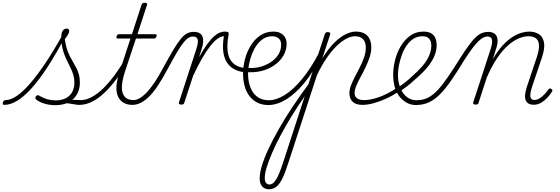

<svg xmlns="http://www.w3.org/2000/svg" viewBox="-189 -750 4095 1404"><path d="M-159 17Q-166 17 -168 11.5Q-170 6 -168.5 -0.5Q-167 -7 -161.5 -12.5Q-156 -18 -148 -18Q-111 -18 -65 -49.5Q-19 -81 33.5 -142Q86 -203 145 -291.5Q204 -380 267 -493L288 -482Q222 -358 161.5 -264.5Q101 -171 45.5 -108.5Q-10 -46 -61 -14.5Q-112 17 -159 17ZM215 19Q173 19 136.5 8Q100 -3 76 -22Q69 -27 69.5 -34.5Q70 -42 75 -47Q83 -54 88 -54.5Q93 -55 102 -48Q129 -32 157.5 -24Q186 -16 217 -16Q283 -16 319 -51Q355 -86 355 -147Q355 -175 348 -199Q341 -223 330.5 -246Q320 -269 307.5 -293.5Q295 -318 284 -345Q273 -372 266 -405Q259 -438 259 -478Q259 -510 270 -525.5Q281 -541 299 -541Q309 -541 313 -535.5Q317 -530 317 -524Q317 -515 310.5 -501.5Q304 -488 285 -464Q290 -426 299 -396Q308 -366 320.5 -341.5Q333 -317 346 -295Q359 -273 370.5 -250.5Q382 -228 388.5 -203Q395 -178 395 -147Q395 -72 347 -26.5Q299 19 215 19ZM392 17Q377 17 358.5 13.5Q340 10 318 7Q296 4 268 3L296 -17Q323 -20 341.5 -20Q360 -20 374 -19Q388 -18 403 -18Q412 -18 416.5 -12.5Q421 -7 419 -0.5Q417 6 410.5 11.5Q404 17 392 17Z M391 17Q382 17 378 11.5Q374 6 375.5 -0.5Q377 -7 384 -12.5Q391 -18 403 -18Q433 -18 468 -33.5Q503 -49 542.5 -82.5Q582 -116 625 -169.5Q668 -223 715 -299Q722 -310 729 -308Q736 -306 739 -298Q742 -290 735 -281Q685 -198 639 -141.5Q593 -85 551 -50.5Q509 -16 469 0.5Q429 17 391 17Z M781 17Q741 17 714 1Q687 -15 673.5 -45.5Q660 -76 662.5 -119Q665 -162 683 -217L765 -468H674Q665 -468 663 -472.5Q661 -477 664 -485Q667 -493 671 -496.5Q675 -500 685 -500H776L846 -715Q849 -723 854 -726.5Q859 -730 870 -730Q880 -730 884.5 -726Q889 -722 886 -714L816 -500H944Q955 -500 956 -496Q957 -492 955 -484Q952 -474 947.5 -471Q943 -468 933 -468H805L724 -224Q706 -167 703 -128Q700 -89 710 -64.5Q720 -40 740 -29Q760 -18 789 -18Q797 -18 800.5 -12.5Q804 -7 803.5 -0.5Q803 6 797.5 11.5Q792 17 781 17Z M778 17Q769 17 765 11.5Q761 6 762.5 -0.5Q764 -7 770.5 -12.5Q777 -18 789 -18Q806 -18 829 -30Q852 -42 879 -69Q906 -96 938 -142.5Q970 -189 1007 -259Q1051 -340 1081.5 -390.5Q1112 -441 1136 -469Q1160 -497 1181.5 -507Q1203 -517 1228 -517Q1239 -517 1241 -512Q1243 -507 1240.5 -500Q1238 -493 1233 -488Q1228 -483 1223 -483Q1206 -483 1189.5 -473.5Q1173 -464 1153 -439Q1133 -414 1105.5 -368Q1078 -322 1039 -249Q999 -174 964.5 -122.5Q930 -71 898.5 -41Q867 -11 837.5 3Q808 17 778 17Z M1137 15Q1127 15 1122 11Q1117 7 1119 0L1246 -389Q1262 -438 1256.5 -460.5Q1251 -483 1223 -483Q1215 -483 1211.5 -488Q1208 -493 1209 -500Q1210 -507 1215.5 -512Q1221 -517 1229 -517Q1249 -517 1263.5 -511Q1278 -505 1286.5 -492.5Q1295 -480 1296.5 -460Q1298 -440 1292 -413L1267 -332Q1299 -390 1326 -427Q1353 -464 1376.5 -484.5Q1400 -505 1419.5 -512Q1439 -519 1455 -519Q1463 -519 1466.5 -514Q1470 -509 1469 -502Q1468 -495 1462.5 -490Q1457 -485 1448 -485Q1426 -485 1401 -466.5Q1376 -448 1348 -412.5Q1320 -377 1289 -323.5Q1258 -270 1224 -198L1159 0Q1157 8 1152.5 11.5Q1148 15 1137 15Z M1584 -224Q1552 -229 1523 -244.5Q1494 -260 1473 -289.5Q1452 -319 1444.5 -366.5Q1437 -414 1448 -485L1456 -519Q1472 -519 1478.5 -515Q1485 -511 1483 -498Q1471 -433 1474.5 -388Q1478 -343 1494.5 -315Q1511 -287 1536.5 -272.5Q1562 -258 1594 -254Q1600 -253 1603.5 -247.5Q1607 -242 1606.5 -236Q1606 -230 1600.5 -226Q1595 -222 1584 -224Z M1605 -256Q1655 -248 1702 -258.5Q1749 -269 1786.5 -292.5Q1824 -316 1845.5 -349.5Q1867 -383 1867 -424Q1867 -453 1849 -469Q1831 -485 1801 -485Q1792 -485 1788.5 -490Q1785 -495 1787 -502Q1789 -509 1795.5 -514Q1802 -519 1812 -519Q1834 -519 1851 -513Q1868 -507 1881 -495Q1894 -483 1900.5 -466.5Q1907 -450 1907 -431Q1907 -384 1883.5 -343.5Q1860 -303 1818 -273.5Q1776 -244 1721 -230.5Q1666 -217 1602 -224Z M1774 18Q1736 18 1705.5 6Q1675 -6 1653 -27.5Q1631 -49 1616.5 -77.5Q1602 -106 1595 -140.5Q1588 -175 1588 -210Q1588 -262 1602 -316Q1616 -370 1644 -416Q1672 -462 1714 -490.5Q1756 -519 1810 -519Q1819 -519 1822.5 -514Q1826 -509 1824.5 -502Q1823 -495 1817 -490Q1811 -485 1802 -485Q1759 -485 1725.5 -459Q1692 -433 1670 -390.5Q1648 -348 1636.5 -300.5Q1625 -253 1625 -210Q1625 -171 1634 -136.5Q1643 -102 1661 -75Q1679 -48 1708.5 -32.5Q1738 -17 1779 -17Q1831 -17 1892.5 -55Q1954 -93 2018.5 -170.5Q2083 -248 2144 -364Q2148 -372 2155 -372.5Q2162 -373 2165.5 -366.5Q2169 -360 2163 -347Q2103 -224 2036.5 -143.5Q1970 -63 1903 -22.5Q1836 18 1774 18Z M1777 634Q1758 634 1742.5 625Q1727 616 1718.5 598.5Q1710 581 1710 554Q1710 516 1726 462Q1742 408 1773.5 340.5Q1805 273 1848.5 196Q1892 119 1947.5 35.5Q2003 -48 2066 -133L2186 -500Q2189 -508 2193 -511.5Q2197 -515 2208 -515Q2218 -515 2223 -511.5Q2228 -508 2226 -500L2168 -324Q2213 -396 2257 -439Q2301 -482 2340.5 -500.5Q2380 -519 2412 -519Q2451 -519 2475.5 -505.5Q2500 -492 2513 -466Q2526 -440 2526 -403Q2526 -367 2513.5 -330Q2501 -293 2483.5 -256.5Q2466 -220 2447.5 -186.5Q2429 -153 2416.5 -123Q2404 -93 2404 -69Q2404 -45 2421.5 -31.5Q2439 -18 2474 -18Q2480 -18 2482.5 -12.5Q2485 -7 2484 -0.5Q2483 6 2477.5 11.5Q2472 17 2463 17Q2413 17 2389.5 -6Q2366 -29 2366 -68Q2366 -96 2378 -127Q2390 -158 2408 -192Q2426 -226 2444 -261.5Q2462 -297 2474 -332.5Q2486 -368 2486 -403Q2486 -441 2466 -463Q2446 -485 2407 -485Q2379 -485 2345.5 -468Q2312 -451 2275.5 -416.5Q2239 -382 2202 -329Q2165 -276 2129 -201L1917 448Q1895 518 1874 559Q1853 600 1830 617Q1807 634 1777 634ZM1781 599Q1796 599 1807.5 589.5Q1819 580 1831.5 560Q1844 540 1856.5 508Q1869 476 1884 430L2039 -46Q1987 28 1942.5 101Q1898 174 1862 241.5Q1826 309 1800.5 368.5Q1775 428 1761 474Q1747 520 1747 551Q1747 575 1756 587Q1765 599 1781 599Z M2461 17Q2452 17 2449 11.5Q2446 6 2448.5 -0.5Q2451 -7 2458 -12.5Q2465 -18 2474 -18Q2522 -18 2584.5 -40.5Q2647 -63 2716 -109Q2721 -112 2726 -110Q2731 -108 2734 -102.5Q2737 -97 2736 -91Q2735 -85 2729 -81Q2678 -48 2629.5 -26.5Q2581 -5 2538 6Q2495 17 2461 17Z M2713 -106Q2741 -123 2768 -143.5Q2795 -164 2819 -187Q2864 -226 2897 -263.5Q2930 -301 2947.5 -339.5Q2965 -378 2965 -417Q2965 -449 2949 -467Q2933 -485 2900 -485Q2891 -485 2887.5 -490Q2884 -495 2885 -502Q2886 -509 2892 -514Q2898 -519 2907 -519Q2943 -519 2964 -506.5Q2985 -494 2994.5 -471.5Q3004 -449 3004 -419Q3004 -376 2984.5 -333.5Q2965 -291 2928 -248.5Q2891 -206 2838 -162Q2813 -138 2785 -117Q2757 -96 2728 -77Z M2852 18Q2824 18 2798.5 7.5Q2773 -3 2752 -22.5Q2731 -42 2716 -69Q2701 -96 2693.5 -130Q2686 -164 2686 -203Q2686 -254 2699.5 -309Q2713 -364 2741 -411.5Q2769 -459 2810.5 -489Q2852 -519 2908 -519Q2916 -519 2920 -514Q2924 -509 2922.5 -502Q2921 -495 2915 -490Q2909 -485 2900 -485Q2863 -485 2834.5 -466.5Q2806 -448 2784.5 -417Q2763 -386 2749.5 -348.5Q2736 -311 2728.5 -273Q2721 -235 2721 -203Q2721 -162 2731.5 -127.5Q2742 -93 2760 -68Q2778 -43 2803 -30Q2828 -17 2859 -17Q2902 -17 2939 -35Q2976 -53 3011 -90.5Q3046 -128 3085 -185Q3124 -242 3173 -320Q3212 -382 3241.5 -421.5Q3271 -461 3294 -481.5Q3317 -502 3338 -509.5Q3359 -517 3381 -517Q3390 -517 3394 -512Q3398 -507 3396.5 -500Q3395 -493 3389 -488Q3383 -483 3374 -483Q3361 -483 3345.5 -475.5Q3330 -468 3310 -449Q3290 -430 3264.5 -396Q3239 -362 3205 -309Q3154 -225 3112 -164Q3070 -103 3030.5 -62.5Q2991 -22 2948 -2Q2905 18 2852 18Z M3289 15Q3279 15 3274 11Q3269 7 3271 0L3398 -389Q3414 -438 3408.5 -460.5Q3403 -483 3375 -483Q3367 -483 3363.5 -488Q3360 -493 3361 -500Q3362 -507 3367.5 -512Q3373 -517 3381 -517Q3402 -517 3417 -510Q3432 -503 3440.5 -489Q3449 -475 3450 -455Q3451 -435 3443 -407L3415 -318Q3450 -378 3486 -417Q3522 -456 3557 -478.5Q3592 -501 3623 -510Q3654 -519 3680 -519Q3722 -519 3751 -500.5Q3780 -482 3788.5 -442Q3797 -402 3776 -336L3700 -110Q3690 -79 3689 -58.5Q3688 -38 3695.5 -28.5Q3703 -19 3718 -19Q3738 -19 3757 -31Q3776 -43 3792.5 -60.5Q3809 -78 3820 -94Q3824 -100 3829 -102.5Q3834 -105 3842 -100Q3850 -95 3850.5 -89.5Q3851 -84 3846 -78Q3834 -58 3814.5 -36.5Q3795 -15 3769 0.5Q3743 16 3713 16Q3693 16 3678.5 8.5Q3664 1 3656.5 -14.5Q3649 -30 3650.5 -54Q3652 -78 3663 -113L3739 -340Q3754 -388 3752.5 -420Q3751 -452 3731.5 -468.5Q3712 -485 3675 -485Q3644 -485 3607.5 -470.5Q3571 -456 3531 -422.5Q3491 -389 3450.5 -331Q3410 -273 3371 -184L3311 0Q3309 8 3304.5 11.5Q3300 15 3289 15Z"/></svg>

Font: Playwrite CU Thin
Style: Regular
Weight: 250
Designer: Veronika Burian, José Scaglione
Foundry: TypeTogether
Version: Version 1.002